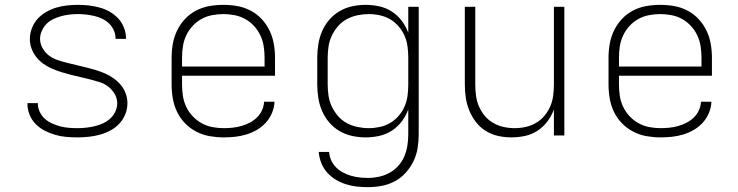

<svg xmlns="http://www.w3.org/2000/svg" viewBox="-20 -558 3040 791"><path d="M299 8Q276 8 253 6Q230 4 207.5 -2.5Q185 -9 164.5 -19.5Q144 -30 127.5 -46.5Q111 -63 102 -85Q93 -107 93 -130Q93 -131 93 -131.5Q93 -132 93 -133H136Q136 -132 136 -132Q136 -132 136 -131Q136 -113 144 -96.5Q152 -80 165 -68.5Q178 -57 194.5 -49.5Q211 -42 228 -37.5Q245 -33 263 -31.5Q281 -30 299 -30Q317 -30 335 -32Q353 -34 370 -38Q387 -42 403.5 -49.5Q420 -57 433.5 -69Q447 -81 455 -98Q463 -115 463 -132Q463 -153 452.5 -171Q442 -189 425.5 -201.5Q409 -214 389.5 -220Q370 -226 350.5 -231Q331 -236 311 -240.5Q291 -245 271.5 -250Q252 -255 232.5 -261Q213 -267 194.5 -275Q176 -283 159 -295Q142 -307 129.5 -323Q117 -339 110 -358Q103 -377 103 -398Q103 -420 111.5 -442Q120 -464 135 -480.5Q150 -497 170 -508.5Q190 -520 211.5 -526.5Q233 -533 255.5 -535.5Q278 -538 301 -538Q324 -538 346 -535.5Q368 -533 390 -527Q412 -521 431.5 -510Q451 -499 466.5 -482.5Q482 -466 490.5 -444.5Q499 -423 499 -401Q499 -400 499 -399.5Q499 -399 499 -398H456Q456 -399 456 -399Q456 -399 456 -400Q456 -417 449 -433Q442 -449 429.5 -461Q417 -473 401.5 -480.5Q386 -488 369.5 -492Q353 -496 335.5 -498Q318 -500 301 -500Q284 -500 266.5 -498Q249 -496 232.5 -491.5Q216 -487 200 -479.5Q184 -472 172 -460Q160 -448 152.5 -431.5Q145 -415 145 -398Q145 -378 155.5 -359.5Q166 -341 182 -329Q198 -317 217.5 -310.5Q237 -304 257 -299Q277 -294 296.5 -289.5Q316 -285 336 -280Q356 -275 375.5 -269Q395 -263 413.5 -255Q432 -247 448.5 -235Q465 -223 478 -207.5Q491 -192 498 -172.5Q505 -153 505 -133Q505 -109 496 -87Q487 -65 471 -48Q455 -31 434 -20Q413 -9 391 -3Q369 3 345.5 5.5Q322 8 299 8Z M902 8Q873 8 844 3Q815 -2 789 -15.5Q763 -29 742.5 -50Q722 -71 709.5 -97Q697 -123 692 -152Q687 -181 687 -210V-320Q687 -349 692 -377.5Q697 -406 709.5 -432Q722 -458 742 -479.5Q762 -501 788 -514.5Q814 -528 842.5 -533Q871 -538 900 -538Q929 -538 957.5 -533Q986 -528 1012 -514.5Q1038 -501 1058 -479.5Q1078 -458 1090.5 -432Q1103 -406 1108 -377.5Q1113 -349 1113 -320V-246H730V-210Q730 -186 733.5 -163Q737 -140 747 -118.5Q757 -97 773.5 -79.5Q790 -62 810.5 -50.5Q831 -39 854.5 -34.5Q878 -30 902 -30Q920 -30 938.5 -32Q957 -34 974.5 -39Q992 -44 1008.5 -52.5Q1025 -61 1038 -73.5Q1051 -86 1059 -103Q1067 -120 1068 -139H1111Q1110 -115 1100.5 -92.5Q1091 -70 1075 -52.5Q1059 -35 1038.5 -23Q1018 -11 995 -4Q972 3 948.5 5.5Q925 8 902 8ZM730 -284H1070V-320Q1070 -343 1066.5 -366.5Q1063 -390 1053 -411.5Q1043 -433 1027 -450.5Q1011 -468 990.5 -479.5Q970 -491 946.5 -495.5Q923 -500 900 -500Q877 -500 853.5 -495.5Q830 -491 809.5 -479.5Q789 -468 773 -450.5Q757 -433 747 -411.5Q737 -390 733.5 -366.5Q730 -343 730 -320Z M1496 213Q1473 213 1450 210.5Q1427 208 1405 201Q1383 194 1363 182Q1343 170 1327.5 152.5Q1312 135 1303.5 113Q1295 91 1293 68H1336Q1337 86 1344.5 102.5Q1352 119 1364.5 131.5Q1377 144 1393 152.5Q1409 161 1426 166Q1443 171 1460.5 173Q1478 175 1496 175Q1519 175 1542 170Q1565 165 1585.5 153.5Q1606 142 1621.5 124.5Q1637 107 1646 85.5Q1655 64 1658.5 41Q1662 18 1662 -5V-107Q1652 -80 1635 -57.5Q1618 -35 1594 -19.5Q1570 -4 1542 2Q1514 8 1486 8Q1458 8 1430.5 2Q1403 -4 1379 -18Q1355 -32 1336.5 -53.5Q1318 -75 1307 -100.5Q1296 -126 1291.5 -154Q1287 -182 1287 -210V-320Q1287 -348 1291.5 -376Q1296 -404 1307 -429.5Q1318 -455 1336.5 -476.5Q1355 -498 1379 -512Q1403 -526 1430.5 -532Q1458 -538 1486 -538Q1514 -538 1542 -532Q1570 -526 1594 -510.5Q1618 -495 1635 -472.5Q1652 -450 1662 -423V-530H1705V-5Q1705 24 1700.5 52Q1696 80 1683.5 106Q1671 132 1651.5 153.5Q1632 175 1607 188.5Q1582 202 1553.5 207.5Q1525 213 1496 213ZM1499 -30Q1522 -30 1545 -35Q1568 -40 1587.5 -51.5Q1607 -63 1622.5 -81Q1638 -99 1647 -120Q1656 -141 1659 -164Q1662 -187 1662 -210V-320Q1662 -343 1659 -366Q1656 -389 1647 -410Q1638 -431 1622.5 -449Q1607 -467 1587.5 -478.5Q1568 -490 1545 -495Q1522 -500 1499 -500Q1476 -500 1452.5 -495Q1429 -490 1408.5 -479Q1388 -468 1372.5 -450Q1357 -432 1347 -411Q1337 -390 1333.5 -366.5Q1330 -343 1330 -320V-210Q1330 -187 1333.5 -163.5Q1337 -140 1347 -119Q1357 -98 1372.5 -80Q1388 -62 1408.5 -51Q1429 -40 1452.5 -35Q1476 -30 1499 -30Z M2087 8Q2059 8 2032 2Q2005 -4 1981.5 -18.5Q1958 -33 1941 -55Q1924 -77 1913.5 -102.5Q1903 -128 1899 -155Q1895 -182 1895 -210V-530H1938V-210Q1938 -187 1941 -164Q1944 -141 1953 -120Q1962 -99 1977 -81Q1992 -63 2012 -51.5Q2032 -40 2054.5 -35Q2077 -30 2100 -30Q2123 -30 2145.5 -35Q2168 -40 2188 -51.5Q2208 -63 2223 -81Q2238 -99 2247 -120Q2256 -141 2259 -164Q2262 -187 2262 -210V-530H2305V0H2262V-107Q2252 -80 2235 -57.5Q2218 -35 2194.5 -19.5Q2171 -4 2143 2Q2115 8 2087 8Z M2702 8Q2673 8 2644 3Q2615 -2 2589 -15.5Q2563 -29 2542.5 -50Q2522 -71 2509.5 -97Q2497 -123 2492 -152Q2487 -181 2487 -210V-320Q2487 -349 2492 -377.5Q2497 -406 2509.5 -432Q2522 -458 2542 -479.5Q2562 -501 2588 -514.5Q2614 -528 2642.5 -533Q2671 -538 2700 -538Q2729 -538 2757.5 -533Q2786 -528 2812 -514.5Q2838 -501 2858 -479.5Q2878 -458 2890.5 -432Q2903 -406 2908 -377.5Q2913 -349 2913 -320V-246H2530V-210Q2530 -186 2533.5 -163Q2537 -140 2547 -118.5Q2557 -97 2573.5 -79.5Q2590 -62 2610.5 -50.5Q2631 -39 2654.5 -34.5Q2678 -30 2702 -30Q2720 -30 2738.5 -32Q2757 -34 2774.5 -39Q2792 -44 2808.5 -52.5Q2825 -61 2838 -73.5Q2851 -86 2859 -103Q2867 -120 2868 -139H2911Q2910 -115 2900.5 -92.5Q2891 -70 2875 -52.5Q2859 -35 2838.5 -23Q2818 -11 2795 -4Q2772 3 2748.5 5.5Q2725 8 2702 8ZM2530 -284H2870V-320Q2870 -343 2866.5 -366.5Q2863 -390 2853 -411.5Q2843 -433 2827 -450.5Q2811 -468 2790.5 -479.5Q2770 -491 2746.5 -495.5Q2723 -500 2700 -500Q2677 -500 2653.5 -495.5Q2630 -491 2609.5 -479.5Q2589 -468 2573 -450.5Q2557 -433 2547 -411.5Q2537 -390 2533.5 -366.5Q2530 -343 2530 -320Z"/></svg>

Font: Iosevka Curly XLtEx
Style: Regular
Weight: 200
Width: 7
Monospace: yes
Designer: Belleve Invis
Foundry: Belleve Invis
Version: Version 11.1.0; ttfautohint (v1.8.3)